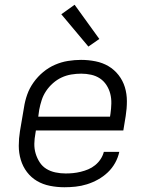

<svg xmlns="http://www.w3.org/2000/svg" viewBox="-20 -780 640 808"><path d="M251 8Q220 8 190 2Q160 -4 135.5 -18.5Q111 -33 93.5 -56Q76 -79 67.5 -107.5Q59 -136 59 -166.5Q59 -197 64 -228L81 -328Q85 -355 94.5 -382Q104 -409 121.5 -433.5Q139 -458 162 -477Q185 -496 211.5 -507.5Q238 -519 266 -523.5Q294 -528 321 -528Q352 -528 382 -522Q412 -516 436.5 -501.5Q461 -487 479 -464Q497 -441 505.5 -413Q514 -385 514 -354Q514 -323 509 -292L499 -231H131L129 -218Q125 -197 124.5 -175.5Q124 -154 130 -134Q136 -114 147 -97Q158 -80 175 -69.5Q192 -59 213 -54.5Q234 -50 256 -50Q272 -50 287.5 -51.5Q303 -53 319.5 -57Q336 -61 351.5 -67.5Q367 -74 380.5 -85Q394 -96 403.5 -110.5Q413 -125 417 -141H482Q477 -117 464.5 -94.5Q452 -72 433.5 -54.5Q415 -37 392.5 -24.5Q370 -12 346 -4.5Q322 3 298 5.5Q274 8 251 8ZM443 -289 445 -302Q448 -323 448.5 -344.5Q449 -366 444 -385.5Q439 -405 428 -422Q417 -439 400.5 -450Q384 -461 363.5 -465.5Q343 -470 322 -470Q301 -470 280 -466.5Q259 -463 239.5 -454Q220 -445 203 -430Q186 -415 174 -397Q162 -379 155.5 -359Q149 -339 145 -318L141 -289ZM352 -584 238 -720 294 -760 398 -616Z"/></svg>

Font: Iosevka Aile Light Oblique
Style: Regular
Weight: 300
Italic angle: -9°
Designer: Belleve Invis
Foundry: Belleve Invis
Version: Version 31.1.0; ttfautohint (v1.8.4)